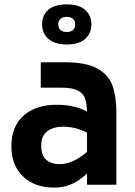

<svg xmlns="http://www.w3.org/2000/svg" viewBox="-20 -843 616 876"><path d="M32 0ZM511 -326V0H377V-51Q340 -17 304.5 -2Q269 13 227 13Q139 13 85.5 -37.5Q32 -88 32 -176Q32 -266 87.5 -315.5Q143 -365 240 -365Q319 -365 377 -334Q376 -372 367.5 -395Q359 -418 334 -430.5Q309 -443 260 -443H166V-559H275Q374 -559 425.5 -529.5Q477 -500 494 -450.5Q511 -401 511 -326ZM377 -150V-238Q324 -265 268 -265Q224 -265 196 -244.5Q168 -224 168 -178Q168 -133 191.5 -113.5Q215 -94 251 -94Q312 -94 377 -150ZM172 -732Q172 -773 200 -798Q228 -823 285 -823Q340 -823 368.5 -798Q397 -773 397 -732Q397 -691 368.5 -665.5Q340 -640 285 -640Q230 -640 201 -665.5Q172 -691 172 -732ZM323 -732Q323 -748 313 -757Q303 -766 285 -766Q266 -766 256 -757Q246 -748 246 -732Q246 -715 256 -706Q266 -697 285 -697Q303 -697 313 -706Q323 -715 323 -732Z"/></svg>

Font: Biryani
Style: Bold
Weight: 700
Designer: Dan Reynolds and Mathieu Reguer
Foundry: Dan Reynolds and Mathieu Reguer
Version: Version 1.004; ttfautohint (v1.1) -l 5 -r 5 -G 72 -x 0 -D la